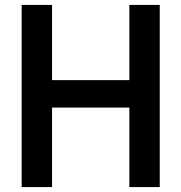

<svg xmlns="http://www.w3.org/2000/svg" viewBox="-20 -760 737 780"><path d="M68 0V-740H191.5V-434.5H505.5V-740H629V0H505.5V-323H191.5V0Z"/></svg>

Font: Encode Sans Semi Condensed SemiBold
Style: Regular
Weight: 600
Width: 4
Designer: Multiple Designers
Foundry: Impallari Type
Version: Version 3.000; ttfautohint (v1.8.3) -l 8 -r 50 -G 200 -x 14 